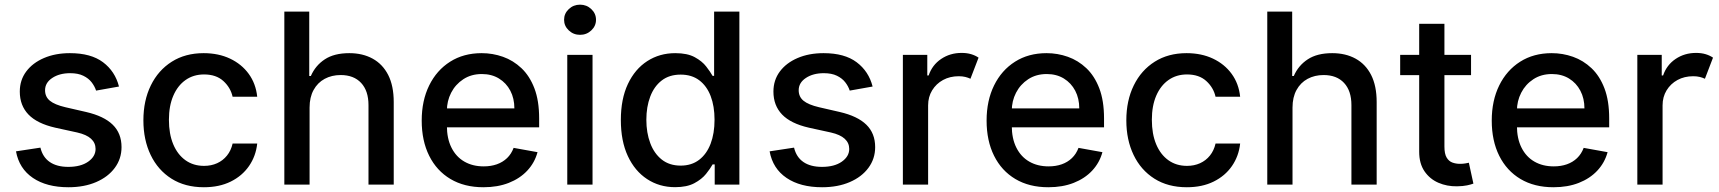

<svg xmlns="http://www.w3.org/2000/svg" viewBox="-20 -776 7227 807"><path d="M480.1 -412.3 383.9 -395.2Q377.8 -413.7 364.9 -430.4Q351.9 -447.1 329.9 -457.7Q307.9 -468.4 274.9 -468.4Q229.8 -468.4 199.6 -448.3Q169.4 -428.3 169.4 -396.7Q169.4 -369.3 189.6 -352.6Q209.9 -335.9 255 -325.3L341.6 -305.4Q416.9 -288 453.8 -251.8Q490.8 -215.6 490.8 -157.7Q490.8 -108.7 462.5 -70.5Q434.3 -32.3 384.1 -10.7Q333.8 11 267.8 11Q176.1 11 118.3 -28.2Q60.4 -67.5 47.2 -139.9L149.9 -155.5Q159.4 -115.4 189.3 -95Q219.1 -74.6 267 -74.6Q319.2 -74.6 350.5 -96.4Q381.7 -118.3 381.7 -149.9Q381.7 -175.4 362.7 -192.8Q343.8 -210.2 304.7 -219.1L212.4 -239.3Q136 -256.7 99.6 -294.7Q63.2 -332.7 63.2 -391Q63.2 -439.3 90.2 -475.5Q117.2 -511.7 164.8 -532.1Q212.4 -552.6 273.8 -552.6Q362.2 -552.6 413 -514.4Q463.8 -476.2 480.1 -412.3Z M837 11Q757.8 11 700.8 -25Q643.8 -61.1 613.3 -124.6Q582.7 -188.2 582.7 -270.2Q582.7 -353.3 614 -417.1Q645.2 -480.8 702.1 -516.7Q758.9 -552.6 835.9 -552.6Q898.1 -552.6 946.7 -529.7Q995.4 -506.7 1025.4 -465.6Q1055.4 -424.4 1061.1 -369.3H957.7Q949.2 -407.7 918.9 -435.4Q888.5 -463.1 837.7 -463.1Q793.3 -463.1 760.1 -439.8Q726.9 -416.5 708.5 -373.8Q690 -331 690 -272.7Q690 -213.1 708.1 -169.7Q726.2 -126.4 759.4 -102.6Q792.6 -78.8 837.7 -78.8Q867.9 -78.8 892.6 -90Q917.3 -101.2 934.1 -122.2Q951 -143.1 957.7 -172.6H1061.1Q1055.4 -119.7 1026.6 -78.1Q997.9 -36.6 949.8 -12.8Q901.6 11 837 11Z M1281.2 -323.9V0H1175.1V-727.3H1279.8V-456.7H1286.6Q1305.8 -500.7 1345.2 -526.6Q1384.6 -552.6 1448.2 -552.6Q1504.3 -552.6 1546.3 -529.5Q1588.4 -506.4 1611.7 -460.8Q1634.9 -415.1 1634.9 -346.9V0H1528.8V-334.2Q1528.8 -394.2 1497.9 -427.4Q1467 -460.6 1411.9 -460.6Q1374.3 -460.6 1344.6 -444.6Q1315 -428.6 1298.1 -397.9Q1281.2 -367.2 1281.2 -323.9Z M2012.1 11Q1931.5 11 1873.4 -23.6Q1815.3 -58.2 1783.9 -121.3Q1752.5 -184.3 1752.5 -269.2Q1752.5 -353 1783.9 -416.9Q1815.3 -480.8 1872 -516.7Q1928.6 -552.6 2004.6 -552.6Q2050.8 -552.6 2094.1 -537.3Q2137.4 -522 2171.9 -489.3Q2206.3 -456.7 2226.2 -404.7Q2246.1 -352.6 2246.1 -278.4V-240.8H1812.5V-320.3H2142Q2142 -362.2 2125 -394.7Q2108 -427.2 2077.2 -446Q2046.5 -464.8 2005.3 -464.8Q1960.6 -464.8 1927.4 -443Q1894.2 -421.2 1876.2 -386.2Q1858.3 -351.2 1858.3 -310.4V-248.2Q1858.3 -193.5 1877.7 -155.2Q1897 -116.8 1931.8 -96.8Q1966.6 -76.7 2013.1 -76.7Q2043.3 -76.7 2068.2 -85.4Q2093 -94.1 2111.2 -111.5Q2129.3 -128.9 2138.8 -154.5L2239.3 -136.4Q2227.3 -92 2196.2 -58.8Q2165.1 -25.6 2118.4 -7.3Q2071.7 11 2012.1 11Z M2364.3 0V-545.5H2470.5V0ZM2418 -629.6Q2390.3 -629.6 2370.6 -648.3Q2350.9 -666.9 2350.9 -692.8Q2350.9 -719.1 2370.6 -737.7Q2390.3 -756.4 2418 -756.4Q2445.7 -756.4 2465.4 -737.7Q2485.1 -719.1 2485.1 -692.8Q2485.1 -666.9 2465.4 -648.3Q2445.7 -629.6 2418 -629.6Z M2817.5 10.7Q2751.4 10.7 2699.8 -23.3Q2648.1 -57.2 2618.8 -120.2Q2589.5 -183.2 2589.5 -271.7Q2589.5 -360.1 2619.1 -422.9Q2648.8 -485.8 2700.6 -519.2Q2752.5 -552.6 2818.2 -552.6Q2869 -552.6 2900 -535.7Q2931.1 -518.8 2948.3 -496.4Q2965.6 -474.1 2975.1 -457H2981.5V-727.3H3087.7V0H2984V-84.9H2975.1Q2965.6 -67.5 2947.6 -45.1Q2929.7 -22.7 2898.4 -6Q2867.2 10.7 2817.5 10.7ZM2840.9 -79.9Q2886.7 -79.9 2918.5 -104.2Q2950.3 -128.6 2966.8 -171.9Q2983.3 -215.2 2983.3 -272.7Q2983.3 -329.5 2967 -372.2Q2950.6 -414.8 2919 -438.6Q2887.4 -462.4 2840.9 -462.4Q2793 -462.4 2761 -437.5Q2729 -412.6 2712.9 -369.7Q2696.7 -326.7 2696.7 -272.7Q2696.7 -218 2713.1 -174.4Q2729.4 -130.7 2761.5 -105.3Q2793.7 -79.9 2840.9 -79.9Z M3647.7 -412.3 3551.5 -395.2Q3545.5 -413.7 3532.5 -430.4Q3519.5 -447.1 3497.5 -457.7Q3475.5 -468.4 3442.5 -468.4Q3397.4 -468.4 3367.2 -448.3Q3337 -428.3 3337 -396.7Q3337 -369.3 3357.2 -352.6Q3377.5 -335.9 3422.6 -325.3L3509.2 -305.4Q3584.5 -288 3621.4 -251.8Q3658.4 -215.6 3658.4 -157.7Q3658.4 -108.7 3630.1 -70.5Q3601.9 -32.3 3551.7 -10.7Q3501.4 11 3435.4 11Q3343.8 11 3285.9 -28.2Q3228 -67.5 3214.8 -139.9L3317.5 -155.5Q3327.1 -115.4 3356.9 -95Q3386.7 -74.6 3434.7 -74.6Q3486.9 -74.6 3518.1 -96.4Q3549.4 -118.3 3549.4 -149.9Q3549.4 -175.4 3530.4 -192.8Q3511.4 -210.2 3472.3 -219.1L3380 -239.3Q3303.6 -256.7 3267.2 -294.7Q3230.8 -332.7 3230.8 -391Q3230.8 -439.3 3257.8 -475.5Q3284.8 -511.7 3332.4 -532.1Q3380 -552.6 3441.4 -552.6Q3529.8 -552.6 3580.6 -514.4Q3631.4 -476.2 3647.7 -412.3Z M3774.9 0V-545.5H3877.5V-458.8H3883.2Q3898.1 -502.8 3935.7 -528.2Q3973.4 -553.6 4021.7 -553.6Q4044 -553.6 4061.8 -548.3Q4079.5 -543 4093 -533.7L4058.9 -445Q4049.4 -449.6 4037.3 -452.6Q4025.2 -455.6 4009.6 -455.6Q3972.7 -455.6 3943.7 -439.8Q3914.8 -424 3897.9 -396.3Q3881 -368.6 3881 -333.1V0Z M4386.4 11Q4305.8 11 4247.7 -23.6Q4189.6 -58.2 4158.2 -121.3Q4126.8 -184.3 4126.8 -269.2Q4126.8 -353 4158.2 -416.9Q4189.6 -480.8 4246.3 -516.7Q4302.9 -552.6 4378.9 -552.6Q4425.1 -552.6 4468.4 -537.3Q4511.7 -522 4546.2 -489.3Q4580.6 -456.7 4600.5 -404.7Q4620.4 -352.6 4620.4 -278.4V-240.8H4186.8V-320.3H4516.3Q4516.3 -362.2 4499.3 -394.7Q4482.2 -427.2 4451.5 -446Q4420.8 -464.8 4379.6 -464.8Q4334.9 -464.8 4301.7 -443Q4268.5 -421.2 4250.5 -386.2Q4232.6 -351.2 4232.6 -310.4V-248.2Q4232.6 -193.5 4252 -155.2Q4271.3 -116.8 4306.1 -96.8Q4340.9 -76.7 4387.4 -76.7Q4417.6 -76.7 4442.5 -85.4Q4467.3 -94.1 4485.4 -111.5Q4503.6 -128.9 4513.1 -154.5L4613.6 -136.4Q4601.6 -92 4570.5 -58.8Q4539.4 -25.6 4492.7 -7.3Q4446 11 4386.4 11Z M4968.4 11Q4889.2 11 4832.2 -25Q4775.2 -61.1 4744.7 -124.6Q4714.1 -188.2 4714.1 -270.2Q4714.1 -353.3 4745.4 -417.1Q4776.6 -480.8 4833.5 -516.7Q4890.3 -552.6 4967.3 -552.6Q5029.5 -552.6 5078.1 -529.7Q5126.8 -506.7 5156.8 -465.6Q5186.8 -424.4 5192.5 -369.3H5089.1Q5080.6 -407.7 5050.2 -435.4Q5019.9 -463.1 4969.1 -463.1Q4924.7 -463.1 4891.5 -439.8Q4858.3 -416.5 4839.8 -373.8Q4821.4 -331 4821.4 -272.7Q4821.4 -213.1 4839.5 -169.7Q4857.6 -126.4 4890.8 -102.6Q4924 -78.8 4969.1 -78.8Q4999.3 -78.8 5024 -90Q5048.7 -101.2 5065.5 -122.2Q5082.4 -143.1 5089.1 -172.6H5192.5Q5186.8 -119.7 5158 -78.1Q5129.3 -36.6 5081.1 -12.8Q5033 11 4968.4 11Z M5412.6 -323.9V0H5306.5V-727.3H5411.2V-456.7H5418Q5437.1 -500.7 5476.6 -526.6Q5516 -552.6 5579.5 -552.6Q5635.7 -552.6 5677.7 -529.5Q5719.8 -506.4 5743.1 -460.8Q5766.3 -415.1 5766.3 -346.9V0H5660.2V-334.2Q5660.2 -394.2 5629.3 -427.4Q5598.4 -460.6 5543.3 -460.6Q5505.7 -460.6 5476 -444.6Q5446.4 -428.6 5429.5 -397.9Q5412.6 -367.2 5412.6 -323.9Z M6163 -545.5V-460.2H5865.1V-545.5ZM5945 -676.1H6051.1V-160.2Q6051.1 -129.3 6060.4 -113.8Q6069.6 -98.4 6084.3 -92.9Q6099.1 -87.4 6116.5 -87.4Q6129.3 -87.4 6138.8 -89.1Q6148.4 -90.9 6153.8 -92L6172.9 -4.3Q6163.7 -0.7 6146.7 3Q6129.6 6.7 6104 7.1Q6062.1 7.8 6025.9 -7.8Q5989.7 -23.4 5967.3 -56.1Q5945 -88.8 5945 -138.1Z M6509.6 11Q6429 11 6370.9 -23.6Q6312.9 -58.2 6281.4 -121.3Q6250 -184.3 6250 -269.2Q6250 -353 6281.4 -416.9Q6312.9 -480.8 6369.5 -516.7Q6426.1 -552.6 6502.1 -552.6Q6548.3 -552.6 6591.6 -537.3Q6634.9 -522 6669.4 -489.3Q6703.8 -456.7 6723.7 -404.7Q6743.6 -352.6 6743.6 -278.4V-240.8H6310V-320.3H6639.6Q6639.6 -362.2 6622.5 -394.7Q6605.5 -427.2 6574.8 -446Q6544 -464.8 6502.8 -464.8Q6458.1 -464.8 6424.9 -443Q6391.7 -421.2 6373.8 -386.2Q6355.8 -351.2 6355.8 -310.4V-248.2Q6355.8 -193.5 6375.2 -155.2Q6394.5 -116.8 6429.3 -96.8Q6464.1 -76.7 6510.7 -76.7Q6540.8 -76.7 6565.7 -85.4Q6590.6 -94.1 6608.7 -111.5Q6626.8 -128.9 6636.4 -154.5L6736.9 -136.4Q6724.8 -92 6693.7 -58.8Q6662.6 -25.6 6615.9 -7.3Q6569.2 11 6509.6 11Z M6861.9 0V-545.5H6964.5V-458.8H6970.2Q6985.1 -502.8 7022.7 -528.2Q7060.4 -553.6 7108.7 -553.6Q7131 -553.6 7148.8 -548.3Q7166.5 -543 7180 -533.7L7146 -445Q7136.4 -449.6 7124.3 -452.6Q7112.2 -455.6 7096.6 -455.6Q7059.7 -455.6 7030.7 -439.8Q7001.8 -424 6984.9 -396.3Q6968 -368.6 6968 -333.1V0Z"/></svg>

Font: InterMG Medium
Style: Regular
Weight: 500
Designer: Rasmus Andersson
Foundry: rsms
Version: Version 3.019;December 26, 2023;FontCreator 15.0.0.2955 64-b